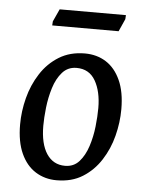

<svg xmlns="http://www.w3.org/2000/svg" viewBox="-48 -655 534 706"><g transform="rotate(5 219.0 -301.5)"><path d="M186.7 11.8Q143.6 11.8 109.3 -9.6Q74.9 -31.1 55.3 -74.2Q35.7 -117.2 35.7 -180.9Q35.7 -229.9 48.5 -279.3Q61.3 -328.7 87.9 -370Q114.4 -411.4 155.1 -436.6Q195.8 -461.8 250.7 -461.8Q294.8 -461.8 328.7 -440.4Q362.6 -418.9 382.1 -376Q401.7 -333 401.7 -269.1Q401.7 -220.1 389 -170.7Q376.4 -121.3 349.8 -80Q323.3 -38.6 283 -13.4Q242.8 11.8 186.7 11.8ZM213.3 -43.8Q245.4 -43.8 265.6 -66.5Q285.8 -89.2 297.2 -124.3Q308.6 -159.5 312.8 -197.5Q317 -235.5 317 -266Q317 -327 294.3 -366.6Q271.5 -406.2 224.8 -406.2Q192.8 -406.2 172.2 -383Q151.6 -359.8 140.6 -324.2Q129.5 -288.5 125.3 -250.6Q121.1 -212.7 121.1 -184Q121.1 -117.2 145.3 -80.5Q169.6 -43.8 213.3 -43.8ZM121.6 -554 122.6 -569 143.8 -615.3H388.4L387.4 -600.3L366.7 -554Z"/></g></svg>

Font: Ancizar Sans Thin
Style: Italic
Weight: 100
Italic angle: -4°
Designer: Cesar Puertas, Viviana Monsalve, Julian Moncada, Julian Prieto, Jose Castro, Mariel Hernandez, Felipe Aragon, Sara Alarc
Version: Version 8.100